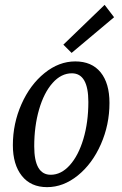

<svg xmlns="http://www.w3.org/2000/svg" viewBox="-20 -761 504 791"><path d="M33 -163Q33 -252 68.5 -332Q104 -412 163.5 -460Q223 -508 290 -508Q358 -508 394.5 -463Q431 -418 431 -337Q431 -247 395.5 -166.5Q360 -86 300.5 -38Q241 10 174 10Q107 10 70 -36.5Q33 -83 33 -163ZM344 -341Q344 -459 276 -459Q232 -459 196.5 -419Q161 -379 141 -310Q121 -241 121 -158Q121 -41 189 -41Q232 -41 267.5 -80.5Q303 -120 323.5 -188.5Q344 -257 344 -341ZM241 -577 411 -741 450 -690 275 -543Z"/></svg>

Font: Andada Pro
Style: Italic
Weight: 400
Italic angle: -7°
Designer: Carolina Giovagnoli
Foundry: Huerta Tipografica
Version: Version 3.005; ttfautohint (v1.8.4)